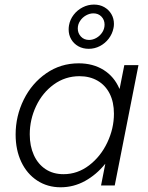

<svg xmlns="http://www.w3.org/2000/svg" viewBox="-20 -794 632 822"><path d="M46.9 -217.8Q46.9 -296.9 81.5 -367.2Q116.2 -437.5 178 -480.2Q239.7 -522.9 316.9 -522.9Q378.4 -522.9 423.8 -494.4Q469.2 -465.8 491.2 -414.1H492.2L512.2 -515.1H572.8L471.2 0H412.6L430.7 -92.3H430.2Q392.6 -45.9 343.8 -19Q294.9 7.8 239.7 7.8Q183.1 7.8 139.2 -21Q95.2 -49.8 71 -101.1Q46.9 -152.3 46.9 -217.8ZM467.8 -307.1Q467.8 -356.9 449.5 -393.1Q431.2 -429.2 397.7 -448.5Q364.3 -467.8 320.3 -467.8Q259.3 -467.8 210.4 -432.4Q161.6 -397 134.5 -339.6Q107.4 -282.2 107.4 -218.8Q107.4 -168.9 124.8 -130.4Q142.1 -91.8 174.6 -70.1Q207 -48.3 252 -48.3Q312 -48.3 361.6 -86.2Q411.1 -124 439.5 -184.1Q467.8 -244.1 467.8 -307.1ZM273.9 -668Q273.9 -676.8 275.4 -685.5Q279.8 -710.4 295.4 -730.7Q311 -751 334 -762.7Q356.9 -774.4 382.3 -774.4Q407.2 -774.4 426.5 -763.4Q445.8 -752.4 456.8 -733.6Q467.8 -714.8 467.8 -691.9Q467.8 -681.6 465.8 -673.3Q460.9 -648.9 445.6 -628.7Q430.2 -608.4 407.7 -596.7Q385.3 -585 359.9 -585Q335 -585 315.4 -595.9Q295.9 -606.9 284.9 -625.7Q273.9 -644.5 273.9 -668ZM427.7 -688.5Q427.7 -709 414.3 -722.9Q400.9 -736.8 379.9 -736.8Q363.8 -736.8 348.1 -728Q332.5 -719.2 322.8 -704.3Q313 -689.5 313 -671.9Q313 -651.9 326.4 -637.5Q339.8 -623 361.3 -623Q377.4 -623 392.8 -631.8Q408.2 -640.6 418 -655.8Q427.7 -670.9 427.7 -688.5Z"/></svg>

Font: Reddit Sans Chocolate Light
Style: Italic
Weight: 300
Italic angle: -11.25°
Designer: Stephen Hutchings
Version: Version 1.013